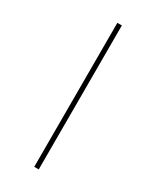

<svg xmlns="http://www.w3.org/2000/svg" viewBox="-170 -689 599 738"><g transform="rotate(30 130.0 -319.5)"><path d="M140 0H120V-639H140Z"/></g></svg>

Font: Anek Latin Expanded Thin
Style: Regular
Weight: 250
Width: 7
Designer: Yesha Goshar
Foundry: Ek Type
Version: Version 1.003